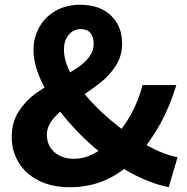

<svg xmlns="http://www.w3.org/2000/svg" viewBox="-20 -775 789 809"><path d="M29.4 -197.4Q29.4 -259.6 58.4 -304.8Q87.4 -350 127.8 -379.3Q168.2 -408.6 233.4 -445.6Q281.8 -472.6 309.8 -491.9Q337.8 -511.2 356.2 -535.6Q374.6 -560 374.6 -590.4Q374.6 -618.8 361.3 -635.6Q348 -652.4 321.2 -652.4Q289.8 -652.4 269.6 -628.6Q249.4 -604.8 249.4 -565.4Q249.4 -507.6 294 -437.6Q338.6 -367.6 410.1 -301Q481.6 -234.4 559 -186.2Q656.8 -125.2 728.2 -112.6L690.8 13.8Q584.6 -7.2 464.8 -86.6Q373 -149.2 294.4 -233.3Q215.8 -317.4 168.5 -404.8Q121.2 -492.2 121.2 -565Q121.2 -616.8 145.5 -660.4Q169.8 -704 214.6 -729.5Q259.4 -755 318.2 -755Q399.2 -755 446.9 -710.2Q494.6 -665.4 494.6 -591Q494.6 -541.4 469.7 -501Q444.8 -460.6 408.9 -431.6Q373 -402.6 315.8 -364Q268.6 -332.4 241.2 -310.6Q213.8 -288.8 195.6 -262.9Q177.4 -237 177.4 -206.8Q177.4 -177.2 192 -154Q206.6 -130.8 232.6 -118.3Q258.6 -105.8 293 -105.8Q369.8 -105.8 449.8 -182.8Q544.6 -279.2 580.8 -416.6H723Q670.4 -241 556.6 -113Q502.4 -53 431.7 -19.6Q361 13.8 274 13.8Q197.8 13.8 142.4 -14.4Q87 -42.6 58.2 -90.9Q29.4 -139.2 29.4 -197.4Z"/></svg>

Font: 寒蝉端黑体 Light
Style: Regular
Weight: 300
Designer: ChillDuanSans {Warren2060}; 
Source Han Sans {Ryoko NISHIZUKA 西塚涼子 (kana, bopomofo & ideographs); Paul D. Hunt (Latin, G
Foundry: ChillType&Adobe
Version: Version 1.300;Glyphs 3.3 (3306)